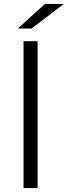

<svg xmlns="http://www.w3.org/2000/svg" viewBox="-20 -950 342 970"><path d="M99 0V-742H170V0ZM70 -806 207 -930H302L140 -806Z"/></svg>

Font: Montserrat
Style: Regular
Weight: 400
Designer: Julieta Ulanovsky
Foundry: Julieta Ulanovsky
Version: Version 9.000; ttfautohint (v1.8.4.7-5d5b)